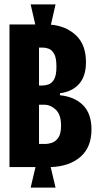

<svg xmlns="http://www.w3.org/2000/svg" viewBox="-20 -764 443 871"><path d="M23 -6V-653H140L119 -744H232L211 -652Q280 -646 325 -603.5Q370 -561 370 -482Q370 -418 338.5 -383Q307 -348 252 -341V-332Q319 -325 357 -286.5Q395 -248 395 -177Q395 -96 345 -52.5Q295 -9 210 -6L232 87H119L141 -6ZM157 -376H171Q185 -376 200 -381Q215 -386 225.5 -404Q236 -422 236 -462Q236 -502 225.5 -520Q215 -538 201 -543Q187 -548 176 -548H157ZM157 -111H188Q198 -111 214.5 -116Q231 -121 244 -138.5Q257 -156 257 -194Q257 -244 233 -266.5Q209 -289 180 -289H157Z"/></svg>

Font: Bricolage Grotesque 48pt Condensed Bricolage Grotesque 48pt Condensed Regular
Style: Bold
Weight: 700
Width: 3
Designer: Mathieu Triay
Foundry: Atelier Triay
Version: Version 1.000; ttfautohint (v1.8.4.7-5d5b);gftools[0.9.32]